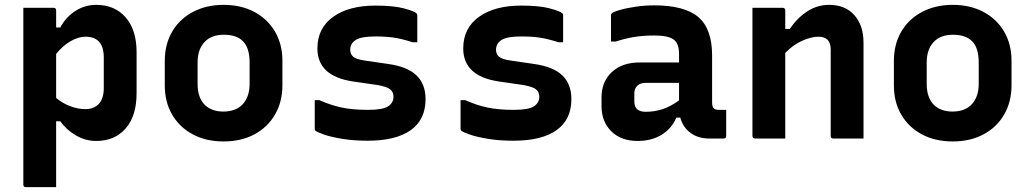

<svg xmlns="http://www.w3.org/2000/svg" viewBox="-20 -570 4240 790"><path d="M76 -538H200Q211 -538 211 -527V-457H228Q252 -501 291 -525.5Q330 -550 376 -550Q452 -550 497 -498.5Q542 -447 542 -355V-186Q542 -93 497 -41.5Q452 10 376 10Q332 10 293 -12.5Q254 -35 228 -71H211V200H87Q76 200 76 189ZM331 -419Q303 -419 270.5 -400.5Q238 -382 211 -348V-167Q237 -145 269 -133Q301 -121 331 -121Q367 -121 387 -143Q407 -165 407 -208V-333Q407 -379 386 -400Q367 -419 331 -419Z M900 -550Q972 -550 1026.5 -521Q1081 -492 1111.5 -440Q1142 -388 1142 -320V-219Q1142 -151 1111.5 -98.5Q1081 -46 1026.5 -17Q972 12 900 12Q828 12 773.5 -17Q719 -46 688.5 -98Q658 -150 658 -218V-319Q658 -388 688.5 -440Q719 -492 774 -521Q829 -550 900 -550ZM901 -427Q849 -427 821 -396.5Q793 -366 793 -313V-225Q793 -168 823 -138Q852 -111 899 -111Q951 -111 979 -141.5Q1007 -172 1007 -225V-313Q1007 -374 979 -401Q953 -427 901 -427Z M1494 -118Q1555 -118 1577 -132.5Q1599 -147 1599 -172Q1599 -191 1586 -202Q1573 -213 1534 -220L1431 -235Q1286 -257 1286 -371Q1286 -454 1350.5 -500.5Q1415 -547 1525 -547Q1599 -547 1642 -535.5Q1685 -524 1694 -515Q1697 -512 1697 -506V-396H1678Q1635 -410 1602 -415Q1569 -420 1524 -420Q1466 -420 1443.5 -405.5Q1421 -391 1421 -365Q1421 -347 1433.5 -336.5Q1446 -326 1480 -321L1576 -307Q1656 -296 1693.5 -260Q1731 -224 1731 -162Q1731 -78 1670 -34.5Q1609 9 1493 9Q1436 9 1389.5 1.5Q1343 -6 1314 -16Q1285 -26 1277 -33Q1275 -35 1275 -40V-158H1294Q1341 -137 1386 -127.5Q1431 -118 1494 -118Z M2094 -118Q2155 -118 2177 -132.5Q2199 -147 2199 -172Q2199 -191 2186 -202Q2173 -213 2134 -220L2031 -235Q1886 -257 1886 -371Q1886 -454 1950.5 -500.5Q2015 -547 2125 -547Q2199 -547 2242 -535.5Q2285 -524 2294 -515Q2297 -512 2297 -506V-396H2278Q2235 -410 2202 -415Q2169 -420 2124 -420Q2066 -420 2043.5 -405.5Q2021 -391 2021 -365Q2021 -347 2033.5 -336.5Q2046 -326 2080 -321L2176 -307Q2256 -296 2293.5 -260Q2331 -224 2331 -162Q2331 -78 2270 -34.5Q2209 9 2093 9Q2036 9 1989.5 1.5Q1943 -6 1914 -16Q1885 -26 1877 -33Q1875 -35 1875 -40V-158H1894Q1941 -137 1986 -127.5Q2031 -118 2094 -118Z M2910 -341V-148Q2910 -131 2917 -124Q2923 -118 2938 -118H2968V-11Q2968 0 2957 0H2898Q2853 0 2821.5 -23Q2790 -46 2779 -86H2763Q2743 -40 2701.5 -15Q2660 10 2604 10Q2535 10 2495 -30Q2455 -70 2455 -134V-169Q2455 -234 2497.5 -273.5Q2540 -313 2612 -313H2774V-348Q2774 -392 2751 -408Q2728 -424 2671 -424Q2628 -424 2590.5 -418Q2553 -412 2513 -399H2494V-506Q2494 -512 2497 -515Q2503 -521 2530.5 -529Q2558 -537 2596 -542.5Q2634 -548 2671 -548Q2796 -548 2853 -500Q2910 -452 2910 -341ZM2590 -152Q2590 -110 2637 -110Q2673 -110 2706.5 -121Q2740 -132 2774 -157V-229H2637Q2614 -229 2602 -217Q2590 -205 2590 -187Z M3211 0H3087Q3076 0 3076 -11V-538H3200Q3211 -538 3211 -527V-451H3230Q3259 -495 3300.5 -522.5Q3342 -550 3392 -550Q3457 -550 3495 -508Q3533 -466 3533 -394V0H3409Q3398 0 3398 -11V-366Q3398 -419 3348 -419Q3318 -419 3280 -402Q3242 -385 3211 -352Z M3900 -550Q3972 -550 4026.5 -521Q4081 -492 4111.5 -440Q4142 -388 4142 -320V-219Q4142 -151 4111.5 -98.5Q4081 -46 4026.5 -17Q3972 12 3900 12Q3828 12 3773.5 -17Q3719 -46 3688.5 -98Q3658 -150 3658 -218V-319Q3658 -388 3688.5 -440Q3719 -492 3774 -521Q3829 -550 3900 -550ZM3901 -427Q3849 -427 3821 -396.5Q3793 -366 3793 -313V-225Q3793 -168 3823 -138Q3852 -111 3899 -111Q3951 -111 3979 -141.5Q4007 -172 4007 -225V-313Q4007 -374 3979 -401Q3953 -427 3901 -427Z"/></svg>

Font: Recursive Mn Lnr St
Style: Bold
Weight: 700
Monospace: yes
Version: Version 1.079;hotconv 1.0.112;makeotfexe 2.5.65598; ttfautoh